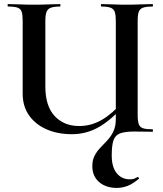

<svg xmlns="http://www.w3.org/2000/svg" viewBox="-20 -645 798 940"><path d="M332 12Q262 12 207.5 -12Q153 -36 122 -80.5Q91 -125 91 -186V-544Q91 -573 86 -587.5Q81 -602 66 -607.5Q51 -613 20 -613Q17 -613 17 -619Q17 -625 20 -625Q46 -625 78 -623.5Q110 -622 146 -622Q184 -622 216.5 -623.5Q249 -625 274 -625Q276 -625 276 -619Q276 -613 274 -613Q244 -613 228.5 -607Q213 -601 207.5 -586Q202 -571 202 -542V-221Q202 -126 247.5 -77Q293 -28 368 -28Q425 -28 476.5 -57Q528 -86 594 -159L606 -149Q533 -64 469.5 -26Q406 12 332 12ZM551 275Q499 275 465.5 246.5Q432 218 432 168Q432 138 443.5 116.5Q455 95 472 77.5Q489 60 506.5 41Q524 22 535.5 -2.5Q547 -27 547 -62V-542Q547 -571 542 -586Q537 -601 522 -607Q507 -613 476 -613Q474 -613 474 -619Q474 -625 476 -625Q502 -625 533.5 -623.5Q565 -622 599 -622Q635 -622 667.5 -623.5Q700 -625 726 -625Q729 -625 729 -619Q729 -613 726 -613Q696 -613 680.5 -607.5Q665 -602 659.5 -587.5Q654 -573 654 -544V-81Q654 -52 659.5 -37Q665 -22 680.5 -17Q696 -12 726 -12Q729 -12 729 -6Q729 0 726 0Q704 0 683 -0.5Q662 -1 637 -1Q592 -1 568 8Q544 17 535.5 42Q527 67 527 116Q527 173 551.5 203Q576 233 616 233Q630 233 638 229.5Q646 226 653 222Q655 220 658.5 224Q662 228 660 230Q632 254 606 264.5Q580 275 551 275Z"/></svg>

Font: Cormorant Infant Light
Style: Regular
Weight: 300
Designer: Christian Thalmann (Catharsis Fonts)
Foundry: Catharsis Fonts
Version: Version 4.001